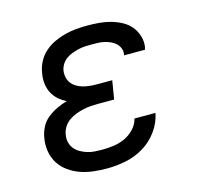

<svg xmlns="http://www.w3.org/2000/svg" viewBox="-85 -631 770 732"><g transform="rotate(-15 300.0 -265.0)"><path d="M252 8Q225 8 198.5 5Q172 2 147.5 -6.5Q123 -15 102 -30Q81 -45 67.5 -66Q54 -87 49.5 -113.5Q45 -140 50 -167Q53 -187 63 -207Q73 -227 90.5 -241Q108 -255 128 -264.5Q148 -274 169 -280Q152 -288 137.5 -301Q123 -314 114.5 -331Q106 -348 104 -368Q102 -388 106 -408Q109 -430 120 -451Q131 -472 148.5 -487.5Q166 -503 187.5 -513Q209 -523 230.5 -528.5Q252 -534 274 -536Q296 -538 318 -538Q342 -538 365.5 -536Q389 -534 410.5 -528Q432 -522 452 -511.5Q472 -501 486 -484.5Q500 -468 507 -445.5Q514 -423 510 -400Q509 -398 508.5 -396Q508 -394 508 -392H425Q425 -393 425.5 -394Q426 -395 426 -396Q428 -408 423.5 -419.5Q419 -431 410.5 -439Q402 -447 391 -452Q380 -457 368 -460Q356 -463 343.5 -463.5Q331 -464 318 -464Q305 -464 292 -463.5Q279 -463 266 -460Q253 -457 240 -452.5Q227 -448 215.5 -440Q204 -432 196.5 -420Q189 -408 187 -395Q185 -382 188 -368.5Q191 -355 199 -345Q207 -335 218 -328.5Q229 -322 241.5 -318.5Q254 -315 268 -313.5Q282 -312 295 -312H357L345 -239H283Q268 -239 253 -238Q238 -237 222.5 -233.5Q207 -230 192.5 -224.5Q178 -219 164.5 -209.5Q151 -200 142.5 -186Q134 -172 132 -157Q129 -142 132.5 -127.5Q136 -113 145 -102Q154 -91 166.5 -84Q179 -77 193 -72.5Q207 -68 222 -67Q237 -66 252 -66Q274 -66 296.5 -69Q319 -72 340.5 -81.5Q362 -91 379 -109Q396 -127 401 -149H484Q477 -112 453.5 -79.5Q430 -47 396.5 -27Q363 -7 325.5 0.5Q288 8 252 8Z"/></g></svg>

Font: Iosevka Slab Extended Oblique
Style: Regular
Weight: 400
Width: 7
Italic angle: -9°
Monospace: yes
Designer: Belleve Invis
Foundry: Belleve Invis
Version: Version 11.1.0; ttfautohint (v1.8.3)